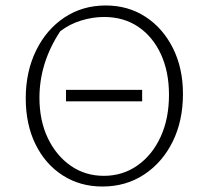

<svg xmlns="http://www.w3.org/2000/svg" viewBox="-20 -673 761 701"><path d="M354 8Q272 8 208.5 -33Q145 -74 109.5 -146.5Q74 -219 74 -314Q74 -411 111.5 -488Q149 -565 215 -609Q281 -653 366 -653Q448 -653 511.5 -611.5Q575 -570 611.5 -497Q648 -424 648 -330Q648 -232 610.5 -156Q573 -80 506.5 -36Q440 8 354 8ZM359 -31Q428 -31 482 -69Q536 -107 566.5 -173.5Q597 -240 597 -327Q597 -411 567.5 -475Q538 -539 485 -575Q432 -611 360 -611Q318 -611 276 -598Q234 -585 200 -559Q124 -444 124 -316Q124 -233 154.5 -169Q185 -105 238 -68Q291 -31 359 -31ZM221 -303V-345H499V-303Z"/></svg>

Font: Piazzolla SC ExtraLight
Style: Regular
Weight: 200
Designer: Juan Pablo del Peral
Foundry: Huerta Tipografica
Version: Version 1.330